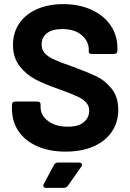

<svg xmlns="http://www.w3.org/2000/svg" viewBox="-20 -728 632 932"><path d="M38 -201V-218Q38 -235 55 -235H160Q177 -235 177 -222V-208Q177 -168 213.5 -140.5Q250 -113 309 -113Q362 -113 387.5 -135.5Q413 -158 413 -191Q413 -215 397 -231.5Q381 -248 354 -260.5Q327 -273 267 -295Q199 -318 153 -342Q107 -366 75 -407.5Q43 -449 43 -510Q43 -570 74 -615Q105 -660 160.5 -684Q216 -708 287 -708Q363 -708 423 -681Q483 -654 516.5 -605.5Q550 -557 550 -493V-483Q550 -466 533 -466H428Q411 -466 411 -476V-486Q411 -528 376.5 -557.5Q342 -587 282 -587Q234 -587 208 -567Q182 -547 182 -512Q182 -487 197 -470Q212 -453 242.5 -439Q273 -425 337 -403Q407 -377 448 -357.5Q489 -338 521.5 -298Q554 -258 554 -195Q554 -134 522.5 -88Q491 -42 433.5 -17Q376 8 298 8Q220 8 161 -18Q102 -44 70 -91Q38 -138 38 -201ZM190 173Q190 168 193 164L242 73Q248 61 262 61H363Q370 61 374 64Q378 67 378 72Q378 77 374 82L310 173Q302 184 289 184H205Q190 184 190 173Z"/></svg>

Font: Barlow
Style: Bold
Weight: 700
Designer: Jeremy Tribby
Foundry: Jeremy Tribby
Version: Version 1.101 August 23, 2024